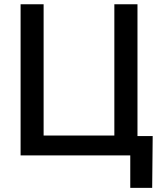

<svg xmlns="http://www.w3.org/2000/svg" viewBox="-20 -748 773 924"><path d="M641.6 0H79.1V-727.5H189.9V-95.7H530.3V-727.5H641.6ZM606.9 156.2V0H568.4V-93.3H714.8L712.4 156.2Z"/></svg>

Font: Inter 16pt Medium
Style: Regular
Weight: 500
Version: Version 4.001;git-66647c0bb